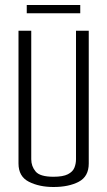

<svg xmlns="http://www.w3.org/2000/svg" viewBox="-20 -743 429 768"><path d="M194 5Q137 5 95.5 -16Q54 -37 54 -89V-620H105V-106Q105 -78 122.5 -57Q140 -36 194 -36Q232 -36 251.5 -46Q271 -56 277.5 -72Q284 -88 284 -106V-620H335V-89Q335 -37 295 -16Q255 5 194 5ZM87 -690V-723H301V-690Z"/></svg>

Font: Smooch Sans
Style: Regular
Weight: 400
Designer: Robert E. Leuschke
Foundry: Robert E. Leuschke
Version: Version 1.010; ttfautohint (v1.8.3)